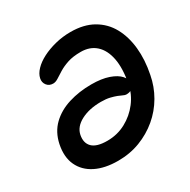

<svg xmlns="http://www.w3.org/2000/svg" viewBox="-162 -862 1009 1022"><g transform="rotate(-30 343.0 -350.5)"><path d="M279 10Q198 10 142 -18Q86 -46 61.5 -98.5Q37 -151 52 -224Q66 -290 109.5 -332Q153 -374 217.5 -394Q282 -414 357 -414Q420 -414 463 -399Q506 -384 526.5 -360.5Q547 -337 543 -314Q539 -294 527 -284Q515 -274 493 -274Q485 -274 474 -279.5Q463 -285 447.5 -291Q432 -297 409.5 -302.5Q387 -308 355 -308Q283 -308 232.5 -281.5Q182 -255 173 -210Q164 -164 190.5 -137.5Q217 -111 282 -111Q344 -111 396 -139Q448 -167 483.5 -213.5Q519 -260 530 -316Q547 -405 535 -466Q523 -527 487 -559.5Q451 -592 395 -592Q347 -592 314 -581Q281 -570 257.5 -555.5Q234 -541 217 -530Q200 -519 185 -519Q160 -519 146.5 -537Q133 -555 138 -578Q143 -603 166 -627Q189 -651 225 -669.5Q261 -688 306.5 -699.5Q352 -711 401 -711Q482 -711 538.5 -678.5Q595 -646 626 -589.5Q657 -533 664.5 -459Q672 -385 655 -301Q643 -236 610 -179Q577 -122 527 -80Q477 -38 414.5 -14Q352 10 279 10Z"/></g></svg>

Font: Shantell Sans SemiBold
Style: Italic
Weight: 600
Italic angle: -11°
Designer: Stephen Nixon, Anya Danilova, Shantell Martin
Foundry: Arrow Type
Version: Version 1.011;[c5ecc13dd]